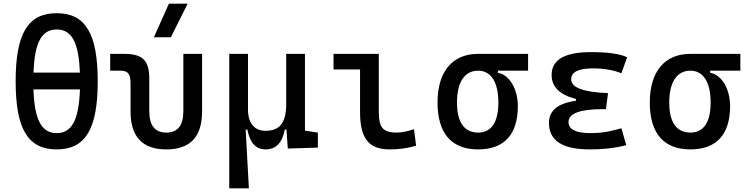

<svg xmlns="http://www.w3.org/2000/svg" viewBox="-20 -815 4142 1060"><path d="M293 9.8C451.7 9.8 519.5 -102.5 519.5 -366.2C519.5 -629.9 451.7 -742.2 293 -742.2C134.3 -742.2 66.4 -629.9 66.4 -366.2C66.4 -102.5 134.3 9.8 293 9.8ZM293 -80.1C209.5 -80.1 170.4 -152.8 164.6 -321.3H421.4C415.5 -152.8 376.5 -80.1 293 -80.1ZM165 -414.1C170.9 -580.6 210 -652.3 293 -652.3C376 -652.3 415 -580.6 420.9 -414.1Z M898.4 9.8C1030.3 9.8 1095.7 -59.6 1095.7 -200.2V-517.6H992.2V-200.2C992.2 -122.1 960.9 -83 898.4 -83C835.9 -83 804.2 -122.1 804.2 -200.2V-380.9C804.2 -481.4 767.6 -517.6 665.5 -517.6H588.4V-424.8H646C686 -424.8 700.7 -406.7 700.7 -356.4V-200.2C700.7 -59.6 766.6 9.8 898.4 9.8ZM829.6 -609.4H923.3L1016.1 -794.9H912.6Z M1445.8 9.8C1502.9 9.8 1538.6 -26.4 1552.2 -99.6H1561.5L1568.8 4.9L1734.9 0V-83L1663.6 -93.8V-517.6H1560.1V-239.3C1560.1 -133.8 1521 -92.8 1445.8 -92.8C1384.8 -92.8 1349.1 -134.8 1349.1 -210V-517.6H1245.6V224.6H1354L1336.4 -99.6H1345.7C1359.9 -26.4 1392.6 9.8 1445.8 9.8Z M2130.9 9.8C2183.6 9.8 2227.1 3.9 2277.3 -10.7L2265.6 -101.6C2226.1 -88.9 2196.8 -83 2169.9 -83C2086.9 -83 2071.3 -118.2 2071.3 -200.2V-517.6H1821.3V-431.6H1967.8V-195.3C1967.8 -51.8 2015.6 9.8 2130.9 9.8Z M2619.6 9.8C2763.7 9.8 2838.9 -72.3 2838.9 -229.5C2838.9 -323.7 2792 -402.8 2729 -413.1V-424.8H2895.5V-517.6H2619.6C2477.5 -517.6 2395.5 -419.9 2395.5 -249C2395.5 -79.1 2472.2 9.8 2619.6 9.8ZM2619.6 -83C2543 -83 2502.9 -140.1 2502.9 -249C2502.9 -361.3 2544.9 -424.8 2619.6 -424.8C2690.9 -424.8 2731.4 -361.3 2731.4 -249C2731.4 -140.1 2692.9 -83 2619.6 -83Z M3235.4 9.8C3316.9 9.8 3385.3 0.5 3437.5 -13.7L3410.6 -106.9C3368.7 -95.7 3319.8 -80.1 3239.3 -80.1C3158.7 -80.1 3118.7 -100.6 3118.7 -141.6C3118.7 -189 3182.1 -212.4 3309.6 -212.4H3325.2L3336.9 -300.8C3200.7 -306.2 3133.3 -331.5 3133.3 -377C3133.3 -417.5 3173.3 -437.5 3253.9 -437.5C3313.5 -437.5 3365.2 -428.7 3410.6 -410.6L3442.4 -499C3401.4 -518.1 3335.4 -527.3 3243.2 -527.3C3097.7 -527.3 3025.4 -485.4 3025.4 -401.4C3025.4 -335.4 3069.8 -291.5 3160.2 -268.6V-258.8C3060.1 -245.1 3010.7 -204.6 3010.7 -136.7C3010.7 -38.6 3085 9.8 3235.4 9.8Z M3791.5 9.8C3935.5 9.8 4010.7 -72.3 4010.7 -229.5C4010.7 -323.7 3963.9 -402.8 3900.9 -413.1V-424.8H4067.4V-517.6H3791.5C3649.4 -517.6 3567.4 -419.9 3567.4 -249C3567.4 -79.1 3644 9.8 3791.5 9.8ZM3791.5 -83C3714.8 -83 3674.8 -140.1 3674.8 -249C3674.8 -361.3 3716.8 -424.8 3791.5 -424.8C3862.8 -424.8 3903.3 -361.3 3903.3 -249C3903.3 -140.1 3864.7 -83 3791.5 -83Z"/></svg>

Font: CaskaydiaCove Nerd Font
Style: Regular
Weight: 400
Designer: Aaron Bell
Foundry: Saja Typeworks
Version: Version 2111.1;Nerd Fonts 2.3.3